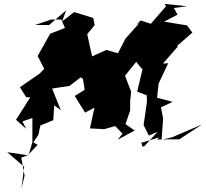

<svg xmlns="http://www.w3.org/2000/svg" viewBox="-20 -732 1055 984"><path d="M704 0 795 -28 786 -17 858 -18H899L1015 -94L861 -28L808 -16L816 -124L805 -182L865 -210L786 -231H785L793 -304L842 -408L815 -406L891 -493L888 -497L966 -565L938 -602L821 -621L890 -657L871 -691L938 -700L824 -712L831 -700L753 -610L701 -627L677 -604L696 -616L623 -534L578 -447L572 -385L599 -455L525 -476L452 -443L427 -557L465 -603L458 -640L360 -670L298 -622L319 -679L232 -604H160L243 -632H294L313 -589L237 -559L173 -445L207 -379L182 -354L82 -285L114 -234L135 -233L62 -118L114 -72L95 -110L146 -127V-3L126 64L17 48L104 123L90 232L106 169L89 76L123 63L173 10L151 -2L177 -42L187 -89L253 -116L258 -192L292 -167L247 -278L337 -292C356 -307 375 -322 394 -336L438 -361L392 -390L302 -376L349 -365L405 -328L414 -272L363 -240L416 -155L464 -180L441 -74L514 -70L570 -86L608 -47L583 -16L670 -63L623 -96L647 -165V-214L652 -262L620 -346V-343L678 -415L709 -377L713 -388L683 -262L732 -244L733 -209L716 -91L743 -37L788 -57L718 19H711Z"/></svg>

Font: Hussar Lance
Style: ExBdObl
Weight: 700
Foundry: Cannot Into Space Fonts, PlusOne Fonts
Version: Version 2.270